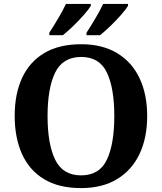

<svg xmlns="http://www.w3.org/2000/svg" viewBox="-20 -951 827 981"><path d="M394 10Q280 10 204.5 -36Q129 -82 92 -165Q55 -248 55 -359Q55 -470 92.5 -552Q130 -634 205.5 -679.5Q281 -725 395 -725Q503 -725 578.5 -679.5Q654 -634 693 -551.5Q732 -469 732 -358Q732 -247 693 -164.5Q654 -82 578.5 -36Q503 10 394 10ZM394 -55Q488 -55 526 -135Q564 -215 564 -358Q564 -501 526 -580.5Q488 -660 395 -660Q301 -660 262 -580.5Q223 -501 223 -358Q223 -215 262 -135Q301 -55 394 -55ZM422 -784Q443 -816 467 -856.5Q491 -897 507 -931H634V-921Q624 -904 598.5 -875Q573 -846 543.5 -817.5Q514 -789 491 -771H422ZM232 -784Q253 -816 277 -856.5Q301 -897 317 -931H444V-921Q434 -904 408.5 -875Q383 -846 353.5 -817.5Q324 -789 301 -771H232Z"/></svg>

Font: Noto Serif Myanmar
Style: Bold
Weight: 700
Designer: Ben Mitchell and the Monotype Design Team
Foundry: Monotype Imaging Inc.
Version: Version 2.106; ttfautohint (v1.8.4.7-5d5b)